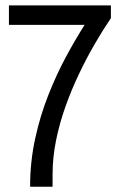

<svg xmlns="http://www.w3.org/2000/svg" viewBox="-20 -707 455 727"><path d="M94 0Q94 -94.4 113.1 -181.8Q132.1 -269.2 163.2 -347.6Q194.2 -426.1 230.3 -492.8Q266.3 -559.4 300.4 -612.9H13.8V-686.5H399.9V-638.4Q369.5 -593.5 338.4 -539.9Q307.3 -486.3 279 -426.8Q250.6 -367.4 228 -303.9Q205.4 -240.4 192.3 -175.8Q179.1 -111.2 179.1 -47.3V0Z"/></svg>

Font: Archivo SemiBold Condensed
Style: Regular
Weight: 600
Width: 3
Version: Version 2.001